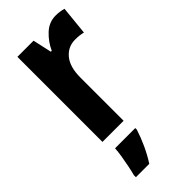

<svg xmlns="http://www.w3.org/2000/svg" viewBox="-248 -605 873 873"><g transform="rotate(-45 188.5 -168.0)"><path d="M318 -557Q343 -557 368 -550L354 -411Q334 -417 303 -417Q257 -417 227.5 -381.5Q198 -346 198 -278V0H62V-547H166L186 -456H192Q210 -496 242.5 -526.5Q275 -557 318 -557ZM212 71Q200 109 182 148Q164 187 142 221H56V208Q61 190 66.5 163Q72 136 76.5 108.5Q81 81 82 61H212Z"/></g></svg>

Font: Noto Sans Lao Condensed
Style: Bold
Weight: 700
Width: 3
Designer: Monotype Design Team
Foundry: Monotype Imaging Inc.
Version: Version 2.003; ttfautohint (v1.8.4.7-5d5b)